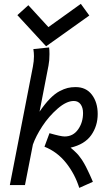

<svg xmlns="http://www.w3.org/2000/svg" viewBox="-20 -937 558 972"><path d="M213.4 -702.6 67.9 -860.4 123.5 -910.6 225.1 -799.8 389.2 -917.5 432.1 -858.4ZM230.5 -262.7Q288.1 -246.1 307.1 -246.1Q350.1 -246.1 375.2 -281.5Q400.4 -316.9 400.4 -364.7Q400.4 -392.1 388.2 -408.9Q376 -425.8 353.5 -425.8Q316.4 -425.8 271.7 -387Q227.1 -348.1 194.3 -298.1Q161.6 -248 146.5 -205.1Q116.2 -53.7 106.4 0H29.8L146.5 -599.6Q151.9 -627.4 151.9 -652.3Q151.9 -669.9 148.9 -688.5L228.5 -696.8Q230.5 -686 230.5 -663.1Q230.5 -630.4 225.6 -605.5L180.2 -371.6Q207 -411.1 232.4 -437Q257.8 -462.9 281 -475.1Q304.2 -487.3 322.5 -491.7Q340.8 -496.1 362.8 -496.1Q416 -496.1 445.3 -457.3Q474.6 -418.5 474.6 -359.9Q474.6 -299.3 441.7 -252.7Q408.7 -206.1 337.4 -189.5Q346.2 -182.6 354.5 -174.6Q362.8 -166.5 369.4 -160.2Q376 -153.8 383.3 -143.6Q390.6 -133.3 394.8 -127.9Q398.9 -122.6 405.8 -109.9Q412.6 -97.2 415 -93Q417.5 -88.9 424.3 -74Q431.2 -59.1 432.9 -55.9Q434.6 -52.7 441.9 -35.9Q449.2 -19 450.2 -16.6L381.3 14.2Q359.4 -55.7 314.7 -112.1Q270 -168.5 205.1 -194.3Z"/></svg>

Font: Fantasque Sans Mono
Style: Italic
Weight: 400
Italic angle: -11°
Monospace: yes
Designer: Jany Belluz
Version: Version 1.8.0 ; ttfautohint (v1.8.2)